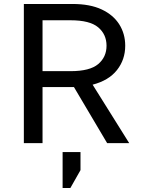

<svg xmlns="http://www.w3.org/2000/svg" viewBox="-20 -720 720 966"><path d="M100 0V-700H345Q433 -700 491.5 -672.5Q550 -645 580 -597.5Q610 -550 610 -490Q610 -420 568.5 -367.5Q527 -315 446 -294L630 0H519L352 -282H194V0ZM194 -362H335Q432 -362 474 -397.5Q516 -433 516 -490Q516 -547 474 -582.5Q432 -618 335 -618H194ZM295 226V45H385V136L334 226Z"/></svg>

Font: Golos Text
Style: Regular
Weight: 400
Designer: A.Korolkova, Vitaly Kuzmin
Foundry: ParaType Ltd
Version: Version 2.004